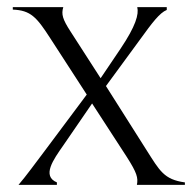

<svg xmlns="http://www.w3.org/2000/svg" viewBox="-20 -520 546 540"><path d="M365 0H500V-7C441 -15 429 -40 392 -98L278 -278L374 -409C408 -456 429 -484 449 -492V-500H366C371 -480 362 -447 319 -383L263 -300L178 -432C156 -466 152 -480 158 -500H16V-493C66 -491 83 -472 121 -413L224 -254L112 -104C78 -59 55 -27 32 0H140V-7C97 -25 130 -71 158 -111L239 -229L337 -78C365 -34 369 -20 365 0Z"/></svg>

Font: Sinistre
Style: Regular
Weight: 400
Designer: Jules Durand
Foundry: Collletttivo
Version: Version 69.420;Glyphs 3.2 (3217)